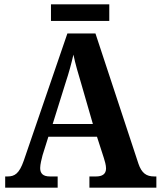

<svg xmlns="http://www.w3.org/2000/svg" viewBox="-20 -869 744 889"><path d="M216 -772H486V-849H216ZM4 0H247V-52H211C179 -52 166 -66 166 -91C166 -108 173 -134 177 -150L204 -236H429L461 -137C465 -124 471 -105 471 -89C471 -62 452 -52 425 -52H394V0H704V-52H694C658 -52 636 -67 621 -111L422 -714H292L90 -125C69 -65 48 -52 15 -52H4ZM224 -295 284 -487C299 -532 310 -573 320 -616C329 -572 342 -529 356 -482L410 -295Z"/></svg>

Font: Noto Serif Georgian SemiCondensed Bold
Style: Regular
Weight: 700
Width: 4
Designer: Monotype Design Team, Akaki Razmadze
Foundry: Google LLC
Version: Version 2.003